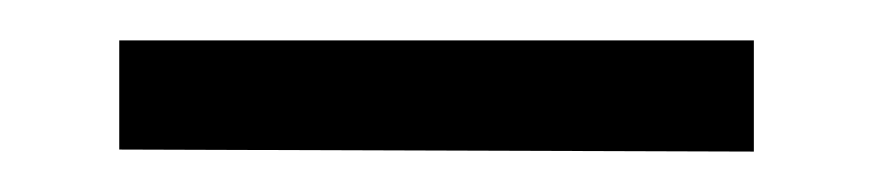

<svg xmlns="http://www.w3.org/2000/svg" viewBox="-20 -663 432 95"><path d="M39 -589 353 -588V-643H39Z"/></svg>

Font: Charger Sport
Style: Df
Weight: 400
Designer: Jasper
Foundry: Cannot Into Space Fonts
Version: Version 1.1